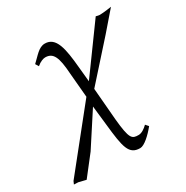

<svg xmlns="http://www.w3.org/2000/svg" viewBox="-188 -571 899 930"><g transform="rotate(-30 261.0 -105.5)"><path d="M221 -255 233 -118 -25 204 -32 220 -8 221 33 231 118 122 237 -61 249 47C263 180 272 228 335 228C358 228 396 193 425 157L411 141C396 156 377 169 360 169C323 169 311 163 300 47L285 -132L464 -332L554 -436C554 -436 510 -429 488 -429C481 -429 467 -433 467 -433L281 -177L273 -259C263 -371 249 -442 187 -442C152 -442 129 -408 97 -379L108 -361C126 -377 145 -383 155 -383C199 -383 215 -350 221 -255Z"/></g></svg>

Font: Libertinus Serif
Style: Italic
Weight: 400
Italic angle: -12°
Designer: Philipp H. Poll, Khaled Hosny
Foundry: Caleb Maclennan
Version: Version 7.050;RELEASE